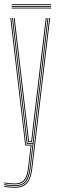

<svg xmlns="http://www.w3.org/2000/svg" viewBox="-21 -685 285 904"><path d="M49.8 199Q38.8 199 22.9 197.6Q7 196.2 -1 194V190Q7.5 192.2 23 193.6Q38.5 195 49.8 195Q75.2 195 90.9 185.4Q106.5 175.8 115 156.5Q123.5 137.2 126.8 108.5L210.8 -600H214.8L130.8 109Q127 140.8 117.5 160.6Q108 180.5 91.5 189.8Q75 199 49.8 199ZM49.8 183Q38.8 183 23.6 181.6Q8.5 180.2 -1 178.5V174.5Q7.8 176.2 22.9 177.6Q38 179 49.8 179Q78 179 92.2 162Q106.5 145 111 106.5L123.5 0H97.8L27.8 -600H31.8L101.2 -4H128L115 107Q110.2 147.5 95.1 165.2Q80 183 49.8 183ZM49.8 191Q38.2 191 23.1 189.6Q8 188.2 -1 186.2V182.2Q7.8 184 22.5 185.5Q37.2 187 49.8 187Q85 187 99.6 166.1Q114.2 145.2 118.8 107.5L132.5 -8H104.8L95.5 -88L35.8 -600H39.8L99.2 -91L108.5 -12H133L202.8 -600H206.8L122.8 108Q118 149.5 101.9 170.2Q85.8 191 49.8 191ZM112 -16 103 -93.8 43.8 -600H48L106.8 -96.2L115.5 -20H126L134.8 -95.8L194.5 -600H198.8L138.5 -91.5L129.5 -16ZM219.8 -661H33.8V-665H219.8ZM219.8 -645H33.8V-649H219.8ZM219.8 -653H33.8V-657H219.8Z"/></svg>

Font: Big Shoulders Inline Display Thin Thin
Style: Regular
Weight: 250
Version: Version 2.002